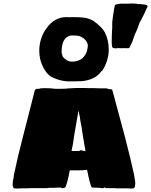

<svg xmlns="http://www.w3.org/2000/svg" viewBox="-20 -1079 866 1100"><path d="M621 -821Q620 -828 620 -843L621 -886Q621 -895 622 -903Q623 -911 623 -919V-953Q625 -962 627 -984Q633 -1026 638 -1048L643 -1053L669 -1058H709L743 -1059L748 -1058H753H760H763Q764 -1058 765.5 -1057Q767 -1056 768 -1056L794 -1055L798 -1053Q800 -1053 801 -1054H803Q816 -1052 821 -1049Q829 -1044 824 -1038Q822 -1034 818 -1026.5Q814 -1019 811 -1010Q810 -1007 803 -993L795 -978Q792 -973 790.5 -969Q789 -965 788 -963Q780 -953 776.5 -941Q773 -929 771 -924Q763 -902 754 -885Q753 -880 750 -874Q747 -868 745 -861Q739 -838 725 -813Q722 -803 716 -803H704H693L688 -804L686 -803H668Q665 -803 659.5 -803.5Q654 -804 651 -803Q649 -802 645 -802L634 -803Q621 -803 621 -821ZM274 -639Q241 -659 221 -708Q205 -744 205 -789Q205 -824 216 -858Q227 -892 248 -919Q268 -948 297 -964.5Q326 -981 361 -981Q375 -981 383 -980Q383 -981 385 -981H386Q441 -981 460 -978Q489 -974 513 -961Q565 -924 581 -893Q603 -849 603 -794Q603 -763 593 -731Q583 -699 565 -673L561 -671Q534 -633 483 -620Q465 -615 446.5 -614Q428 -613 411.5 -613Q395 -613 388 -613Q331 -610 274 -639ZM453 -746Q471 -764 478 -786Q483 -808 483 -814V-818Q483 -831 473 -845Q459 -864 433 -873Q418 -876 394 -876Q371 -876 355 -859Q333 -835 333 -785V-780V-774Q334 -774 335 -772Q336 -770 336 -768Q336 -750 363 -734Q374 -726 394 -726Q429 -726 453 -746ZM53 -33Q53 -45 58 -60Q58 -67 59 -71.5Q60 -76 60 -79Q83 -188 111 -294L179 -560Q179 -562 182 -565Q185 -568 188 -570H195Q207 -570 214 -573Q220 -574 235 -574Q259 -574 271 -573Q289 -570 308 -570L360 -571Q368 -573 379 -573L423 -575H456Q475 -575 493 -574H521Q531 -573 550 -573H588Q591 -573 594 -572Q597 -571 599 -570Q603 -568 609 -568H618Q625 -563 625 -558L696 -294Q729 -167 748 -79Q748 -74 751 -60Q755 -40 755 -28Q755 -21 753 -9Q748 1 739 1H728Q715 1 708 0H686H665H648Q641 0 640 -1H585L584 -3Q582 -5 578 -5L575 -3Q575 -1 573 -1H570H563Q558 -3 545 -3Q521 -5 505 -5Q494 -28 479 -106Q458 -103 431 -103H405H380Q376 -88 375 -78Q374 -73 367 -44Q360 -15 354 -5L348 -3Q345 -2 343 -1.5Q341 -1 341 -1H339Q333 -1 331 -3Q327 -5 326 -5L288 -3H260Q255 -2 252 -1.5Q249 -1 248 -1H168H160Q151 0 123 0H99Q93 1 80 1H68Q49 1 53 -33ZM463 -253 455 -301Q453 -315 451 -326.5Q449 -338 448 -348Q445 -360 443.5 -370.5Q442 -381 440 -390Q439 -396 438 -405.5Q437 -415 435 -419L433 -431Q433 -435 431 -438L430 -444Q428 -438 428 -438V-434V-431Q428 -430 427 -427.5Q426 -425 425 -419Q424 -414 423 -406.5Q422 -399 420 -390L413 -349L405 -303L402 -281Q400 -273 398 -255Q389 -210 390 -214H434Q435 -215 437 -216.5Q439 -218 440 -218H443Q448 -218 451.5 -217Q455 -216 458 -215Q464 -213 470 -213Q464 -247 463 -253Z"/></svg>

Font: Sigmar One
Style: Regular
Weight: 400
Designer: Vernon Adams
Foundry: Vernon Adams
Version: Version 2.000